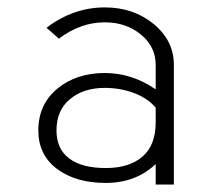

<svg xmlns="http://www.w3.org/2000/svg" viewBox="-20 -496 570 516"><path d="M447.3 -321.8V0H398.4V-55.2Q345.2 -4.4 264.2 -4.4Q183.6 -4.4 133.3 -42Q83 -79.6 83 -145.5Q83 -215.3 134 -257.6Q185.1 -299.8 261.2 -299.8Q334.5 -299.8 398.4 -255.9V-321.8Q398.4 -370.6 358.6 -403.3Q318.8 -436 261.7 -436Q196.3 -436 138.2 -392.1L105 -421.4Q177.2 -476.1 261.7 -476.1Q338.9 -476.1 393.1 -431.4Q447.3 -386.7 447.3 -321.8ZM264.2 -44.4Q327.6 -44.4 363 -75.2Q398.4 -106 398.4 -167V-206.5Q377.4 -231.9 340.6 -245.8Q303.7 -259.8 261.2 -259.8Q204.6 -259.8 168.2 -229.7Q131.8 -199.7 131.8 -145.5Q131.8 -95.7 166 -70.1Q200.2 -44.4 264.2 -44.4Z"/></svg>

Font: AzarMehrMonospaced
Style: SansRegular
Weight: 1
Designer: Amin Abedi
Version: Version 1.00